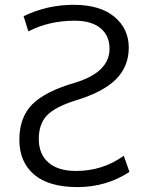

<svg xmlns="http://www.w3.org/2000/svg" viewBox="-20 -760 612 790"><path d="M289.1 -419.9Q430.7 -462.9 430.7 -559.6Q430.7 -613.3 393.6 -644Q356.4 -674.8 287.1 -674.8Q181.6 -674.8 96.7 -630.9L77.1 -693.4Q173.8 -740.2 282.7 -740.2Q391.6 -740.2 450.7 -690.9Q509.8 -641.6 509.8 -564Q509.8 -486.3 457 -433.6Q404.3 -380.9 291 -346.7Q207 -320.3 173.3 -285.2Q139.6 -250 139.6 -188Q139.6 -126 179.2 -91.3Q218.8 -56.6 293 -56.6Q402.3 -56.6 489.3 -119.1L512.7 -52.7Q417 9.8 298.8 9.8Q180.7 9.8 120.1 -42Q59.6 -93.8 59.6 -185.1Q59.6 -276.4 112.3 -330.1Q165 -383.8 289.1 -419.9Z"/></svg>

Font: GenEi M Gothic v2 Regular
Style: Regular
Weight: 400
Version: Version 2.0